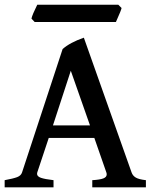

<svg xmlns="http://www.w3.org/2000/svg" viewBox="-20 -805 657 825"><path d="M140.1 -64 139.2 -58.1Q139.2 -46.9 155.8 -41Q172.4 -35.2 210 -30.8V0H0V-30.8Q37.1 -37.6 53.7 -43.9Q70.3 -50.3 74.7 -64L249 -594.2Q280.3 -622.1 340.3 -643.1L545.4 -64Q550.3 -49.8 563.5 -42Q576.7 -34.2 606.9 -30.8V0H376.5V-30.8Q409.2 -32.7 423.8 -38.3Q438.5 -43.9 438.5 -55.7Q438.5 -59.6 437 -64L385.3 -212.4H189.5ZM284.2 -501 207.5 -266.1H366.7ZM128.9 -710.4 115.2 -725.1Q118.7 -741.7 140.1 -784.7H488.3L502.4 -770.5Q500 -759.3 483.4 -722.7Q479.5 -714.8 478 -710.4Z"/></svg>

Font: David Libre Medium
Style: Regular
Weight: 500
Version: Version 1.000